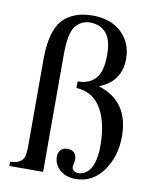

<svg xmlns="http://www.w3.org/2000/svg" viewBox="-83 -793 692 862"><g transform="rotate(10 263.0 -362.0)"><path d="M18 0V-19Q48 -21 61.5 -29.5Q75 -38 80.5 -52Q86 -66 86 -116V-497Q86 -624 133 -678Q181 -730 270 -730Q353 -730 402 -683.5Q451 -637 451 -564Q451 -509 422 -472Q402 -443 352 -422Q421 -401 457 -350.5Q493 -300 493 -217Q493 -127 445.5 -60.5Q398 6 320 6Q276 6 248.5 -18.5Q221 -43 221 -77Q221 -98 232 -109.5Q243 -121 262 -121Q282 -121 293 -110Q304 -99 304 -81Q304 -73 302 -64Q299 -51 299 -45Q299 -37 307 -29Q314 -22 328 -22Q358 -22 379 -49Q405 -85 405 -160Q405 -267 367 -330Q329 -393 254 -397V-427Q307 -427 335.5 -459Q364 -491 364 -566Q364 -636 337 -666.5Q310 -697 265 -697Q223 -697 197.5 -664.5Q172 -632 172 -533V0Z"/></g></svg>

Font: MM Ethnic
Style: Regular
Weight: 400
Designer: Khon Soe Zaw Thu
Version: Version 1.00 July 18, 2016, initial release